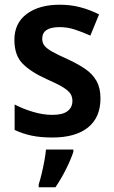

<svg xmlns="http://www.w3.org/2000/svg" viewBox="-20 -573 483 814"><path d="M406 -156Q406 -75 353 -32.5Q300 10 202 10Q152 10 114 2Q76 -6 42 -22V-130Q76 -112 119 -99Q162 -86 202 -86Q246 -86 266.5 -102Q287 -118 287 -145Q287 -162 279 -175Q271 -188 248 -202.5Q225 -217 179 -237Q112 -267 76.5 -302.5Q41 -338 41 -404Q41 -475 93.5 -514Q146 -553 233 -553Q279 -553 319.5 -542.5Q360 -532 400 -512L363 -422Q330 -437 298 -447.5Q266 -458 233 -458Q159 -458 159 -409Q159 -392 168 -380Q177 -368 200.5 -354.5Q224 -341 267 -322Q310 -302 341 -281Q372 -260 389 -230Q406 -200 406 -156ZM291 71Q280 104 259.5 145Q239 186 215 221H144V209Q150 191 156.5 164Q163 137 168 109.5Q173 82 175 61H291Z"/></svg>

Font: Noto Sans SemiCondensed SemiBold
Style: Regular
Weight: 600
Width: 4
Designer: Monotype Design Team
Foundry: Monotype Imaging Inc.
Version: Version 2.013; ttfautohint (v1.8.4.7-5d5b)